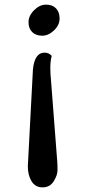

<svg xmlns="http://www.w3.org/2000/svg" viewBox="-20 -555 374 828"><path d="M227 143Q228 155 228 178Q228 201 211.5 227Q195 253 163.5 253Q132 253 116 226.5Q100 200 100 162Q100 153 101 143L122 -255Q129 -328 172 -328Q191 -328 203 -314Q197 -291 197 -263.5Q197 -236 200 -208ZM162 -401Q135 -401 119 -416.5Q103 -432 103 -459.5Q103 -487 127 -511Q151 -535 178.5 -535Q206 -535 221.5 -519Q237 -503 237 -475Q237 -447 213 -424Q189 -401 162 -401Z"/></svg>

Font: Laila Medium
Style: Regular
Weight: 500
Designer: Hitesh Malaviya
Foundry: Indian Type Foundry
Version: Version 1.302;PS 1.0;hotconv 1.0.78;makeotf.lib2.5.61930; tt